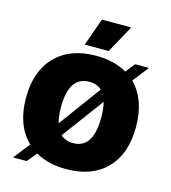

<svg xmlns="http://www.w3.org/2000/svg" viewBox="-129 -985 991 1113"><g transform="rotate(15 366.5 -428.5)"><path d="M520 -881 429 -715H285L344 -881ZM605 -585Q696 -494 696 -330Q696 -169 609 -79.5Q522 10 367 10Q259 10 183 -34L135 24H53L130 -74Q36 -165 36 -330Q36 -490 124 -580Q212 -670 367 -670Q475 -670 552 -625L597 -681H680ZM367 -514Q246 -514 246 -330Q246 -276 257 -235L442 -487Q415 -514 367 -514ZM367 -146Q487 -146 487 -330Q487 -387 477 -423L292 -173Q320 -146 367 -146Z"/></g></svg>

Font: Elaine Sans ExtraBold
Style: Regular
Weight: 800
Designer: Wei Huang
Foundry: Wei Huang
Version: Version 2.001;December 24, 2019;FontCreator 12.0.0.2547 64-b